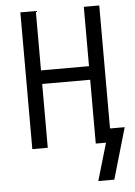

<svg xmlns="http://www.w3.org/2000/svg" viewBox="-61 -781 723 1028"><g transform="rotate(-5 300.0 -267.0)"><path d="M511 201H425L484 0H429V-343H171V0H88V-735H171V-416H429V-735H512V-74H591Z"/></g></svg>

Font: Iosevka Fixed Extended
Style: Regular
Weight: 400
Width: 7
Monospace: yes
Designer: Belleve Invis
Foundry: Belleve Invis
Version: Version 24.1.1; ttfautohint (v1.8.4)